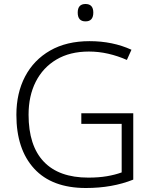

<svg xmlns="http://www.w3.org/2000/svg" viewBox="-20 -931 764 961"><path d="M387 -364H647V-32Q542 10 410 10Q240 10 151 -87Q62 -184 62 -356Q62 -465 105.5 -548Q149 -631 231 -678Q313 -725 428 -725Q544 -725 638 -682L615 -631Q570 -651 522 -662Q474 -673 425 -673Q330 -673 262.5 -633Q195 -593 159 -522Q123 -451 123 -357Q123 -202 199 -122Q275 -42 422 -42Q474 -42 515 -49Q556 -56 589 -68V-311H387ZM408 -911Q447 -911 447 -868Q447 -824 408 -824Q369 -824 369 -868Q369 -911 408 -911Z"/></svg>

Font: Noto Sans Arabic UI Lt
Style: Regular
Weight: 300
Designer: Monotype Design Team, Nadine Chahine and Nizar Qandah
Foundry: Monotype Imaging Inc.
Version: Version 2.010; ttfautohint (v1.8.4.7-5d5b)